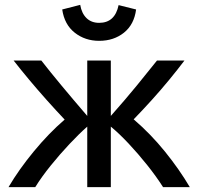

<svg xmlns="http://www.w3.org/2000/svg" viewBox="-20 -770 816 790"><path d="M15 0Q58 -73 119.5 -147.5Q181 -222 246 -278Q211 -315 173 -357.5Q135 -400 99.5 -442.5Q64 -485 36 -521H150Q185 -476 231.5 -420Q278 -364 339 -293V-521H436V-293Q498 -363 544.5 -420Q591 -477 626 -521H739Q711 -484 676.5 -442Q642 -400 604 -358Q566 -316 530 -279Q600 -219 659 -146Q718 -73 761 0H651Q623 -44 585.5 -91Q548 -138 509 -179.5Q470 -221 436 -249V0H339V-249Q306 -220 266 -177.5Q226 -135 188.5 -88.5Q151 -42 125 0ZM388 -602Q330 -602 287.5 -635.5Q245 -669 236 -731L310 -750Q316 -715 336 -695.5Q356 -676 388 -676Q453 -676 468 -749L540 -731Q532 -669 490 -635.5Q448 -602 388 -602Z"/></svg>

Font: Ubuntu Sans Medium
Style: Regular
Weight: 500
Designer: Dalton Maag Ltd
Foundry: Dalton Maag Ltd
Version: Version 1.006; ttfautohint (v1.8.4.7-5d5b)